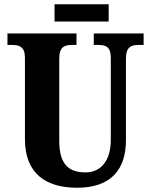

<svg xmlns="http://www.w3.org/2000/svg" viewBox="-20 -871 708 901"><path d="M236 -770H490V-851H236ZM342 10C504 10 571 -79 571 -213V-596C571 -652 597 -660 630 -660H654V-714H420V-660H442C476 -660 500 -652 500 -600V-215C500 -112 449 -62 382 -62C304 -62 258 -98 258 -210V-596C258 -652 284 -660 317 -660H339V-714H15V-660H38C70 -660 97 -652 97 -600V-218C97 -54 198 10 342 10Z"/></svg>

Font: Noto Serif Khmer Condensed ExtraBold
Style: Regular
Weight: 800
Width: 3
Designer: Danh Hong and the Monotype Design Team
Foundry: Monotype Imaging Inc.
Version: Version 2.004